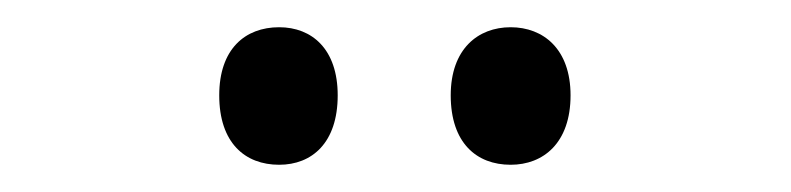

<svg xmlns="http://www.w3.org/2000/svg" viewBox="-20 -742 581 141"><path d="M141 -672C141 -637 160 -621 185 -621C209 -621 228 -637 228 -672C228 -706 209 -722 185 -722C160 -722 141 -706 141 -672ZM311 -672C311 -637 330 -621 355 -621C379 -621 399 -637 399 -672C399 -706 379 -722 355 -722C331 -722 311 -706 311 -672Z"/></svg>

Font: Noto Sans Devanagari UI Condensed
Style: Regular
Weight: 400
Width: 3
Designer: Jelle Bosma - Monotype Design Team
Foundry: Monotype Imaging Inc.
Version: Version 2.004